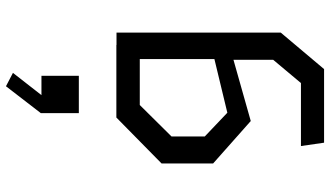

<svg xmlns="http://www.w3.org/2000/svg" viewBox="-257 -677 1134 660"><g transform="rotate(-90 310.0 -347.0)"><path d="M379.5 -771.5H313L389.5 -869.5L343.5 -893.5L251 -773.5V-643H379.5ZM224 -52 434.5 -111.5V25L354.5 120.5H138L149.5 200H402.5L528 51V-513.5H485.5V-514H236L78 -358.5V-181.5ZM252.5 -132.5 171 -210V-324.5L279 -433.5H437V-177Z"/></g></svg>

Font: FontWithASyntaxHighlighterNightOwl
Style: Regular
Weight: 400
Designer: Riley Cran & the Lettermatic Team
Foundry: Lettermatic
Version: Version 1.000 (FontWithASyntaxHighlighterNightOwl)